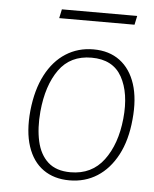

<svg xmlns="http://www.w3.org/2000/svg" viewBox="-48 -657 568 706"><g transform="rotate(5 236.0 -304.0)"><path d="M234 7.5Q177 7.5 137.2 -20.8Q97.5 -49 79.5 -103.5Q61.5 -158 69 -235.5Q77 -313 105.5 -367.8Q134 -422.5 179 -451.2Q224 -480 281 -480Q339 -480 378.5 -450.5Q418 -421 435.8 -366.2Q453.5 -311.5 446 -235.5Q439 -158.5 410.2 -104.2Q381.5 -50 336.5 -21.2Q291.5 7.5 234 7.5ZM235.5 -22.5Q314 -22.5 358.2 -81.8Q402.5 -141 412 -235.5Q421.5 -330.5 388.5 -389.8Q355.5 -449 276.5 -449Q198.5 -449 156.8 -390.8Q115 -332.5 106 -235.5Q100.5 -174 111.2 -125.8Q122 -77.5 152.2 -50Q182.5 -22.5 235.5 -22.5ZM152 -616.5H430L423 -583.5H145Z"/></g></svg>

Font: Karla ExtraLight
Style: Italic
Weight: 250
Italic angle: -8°
Designer: Jonathan Pinhorn
Version: Version 2.004;gftools[0.9.33]